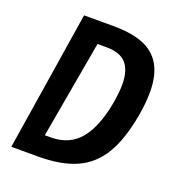

<svg xmlns="http://www.w3.org/2000/svg" viewBox="-132 -831 863 938"><g transform="rotate(20 300.0 -362.5)"><path d="M145.5 -725H298.5Q392 -725 453 -700.8Q514 -676.5 545.2 -622.8Q576.5 -569 576.5 -481.5Q576.5 -427.5 564.5 -358.5Q541.5 -228.5 495.5 -150.5Q449.5 -72.5 371 -36.2Q292.5 0 170.5 0H31ZM427 -375.5Q436.5 -431.5 436.5 -471.5Q436.5 -543 404.8 -579.5Q373 -616 302 -616H255L165.5 -109H196Q293 -109 348.2 -175.8Q403.5 -242.5 427 -375.5Z"/></g></svg>

Font: JuliaMono BoldItalic
Style: Regular
Weight: 700
Italic angle: -9°
Monospace: yes
Designer: cormullion
Foundry: corm
Version: Version 0.049; ttfautohint (v1.8.4)